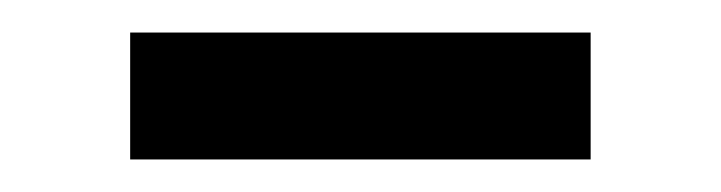

<svg xmlns="http://www.w3.org/2000/svg" viewBox="-20 -372 443 118"><path d="M60 -274V-352H343V-274Z"/></svg>

Font: Fira Sans
Style: Regular
Weight: 400
Designer: Carrois Corporate & Edenspiekermann AG
Foundry: Carrois Corporate GbR & Edenspiekermann AG
Version: Version 4.106;PS 004.106;hotconv 1.0.70;makeotf.lib2.5.58329